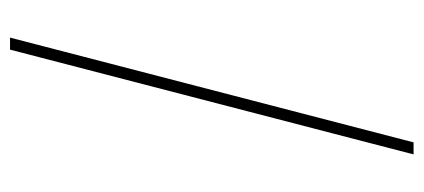

<svg xmlns="http://www.w3.org/2000/svg" viewBox="-251 -476 845 383"><g transform="rotate(-90 171.5 -284.5)"><path d="M264 -687H288L79 118H55Z"/></g></svg>

Font: Grenze Thin
Style: Regular
Weight: 250
Designer: Renata Polastri
Foundry: Omnibus-Type
Version: Version 1.002; ttfautohint (v1.8)